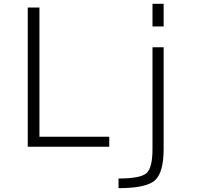

<svg xmlns="http://www.w3.org/2000/svg" viewBox="-20 -771 1040 1010"><path d="M187.5 -731.4V-51.8H554.7V1H126V-731.4ZM782.2 -522.5H840.8V12.7Q840.8 136.7 794.9 177.7Q749 218.8 603.5 218.8V168Q719.7 168 751 139.6Q782.2 111.3 782.2 12.7ZM782.2 -631.8V-751H840.8V-631.8Z"/></svg>

Font: Gen Shin Gothic Monospace Light
Style: Regular
Weight: 300
Designer: [Source Han Sans]
Ryoko NISHIZUKA  (kana & ideographs); Paul D. Hunt (Latin, Greek & Cyrillic); Wenlong ZHANG  (bopomofo
Version: Version 1.002.20150607